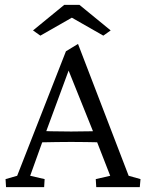

<svg xmlns="http://www.w3.org/2000/svg" viewBox="-20 -772 602 792"><path d="M4.9 0 2.9 -33.2 50.8 -46.9 252 -560.5 301.8 -590.8 510.7 -46.9 559.6 -33.2 556.6 0H377L375 -33.2L434.6 -46.9L376 -197.3L365.2 -226.6L254.9 -501L277.3 -519.5L168.9 -225.6L158.2 -196.3L104.5 -46.9L164.1 -33.2L162.1 0ZM135.7 -184.6V-232.4Q154.3 -231.4 189 -230.5Q223.6 -229.5 273.4 -229.5Q321.3 -229.5 356 -230.5Q390.6 -231.4 408.2 -232.4V-184.6Q370.1 -185.5 335.4 -186Q300.8 -186.5 273.4 -186.5Q246.1 -186.5 212.4 -186Q178.7 -185.5 135.7 -184.6ZM436.5 -646.5 406.2 -625 247.1 -715.8H305.7L146.5 -625L116.2 -646.5L245.1 -752H307.6Z"/></svg>

Font: Crimson Pro ExtraLight Light
Style: Regular
Weight: 300
Version: Version 1.002